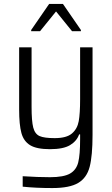

<svg xmlns="http://www.w3.org/2000/svg" viewBox="-20 -750 568 973"><path d="M95 196V143Q173 148 233 148Q303 148 335 129.5Q367 111 376.5 72.5Q386 34 386 -45V-69H381Q369 -35 335 -14.5Q301 6 233 6Q166 6 133 -14Q100 -34 88.5 -76Q77 -118 77 -195V-510H140V-210Q140 -136 148.5 -103.5Q157 -71 180.5 -60.5Q204 -50 257 -50Q317 -50 344.5 -73.5Q372 -97 379 -136Q386 -175 386 -247V-510H449V-67Q449 39 434.5 95Q420 151 376.5 177Q333 203 245 203Q162 203 95 196ZM138 -592V-598L229 -730H299L390 -598V-592H345L264 -692L183 -592Z"/></svg>

Font: Saira Semi Condensed Light
Style: Regular
Weight: 300
Width: 4
Designer: Hector Gatti with collaboration of the Omnibus-Type team
Foundry: Omnibus-Type
Version: Version 1.001; ttfautohint (v1.8)